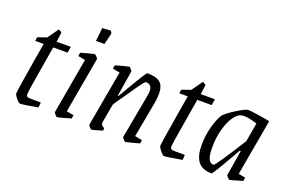

<svg xmlns="http://www.w3.org/2000/svg" viewBox="-84 -927 1859 1231"><g transform="rotate(20 845.5 -311.0)"><path d="M64 -47Q64 -63 103 -298Q112 -346 121 -403H63L67 -429L128 -450L180 -523Q187 -523 203 -510L194 -445H291L284 -403H186Q158 -236 145 -157.5Q132 -79 132 -65Q132 -49 145 -46Q151 -44 187 -44H232L229 -9Q197 -3 158 3Q119 9 109 9Q101 9 82.5 -13Q64 -35 64 -47Z M338 -17 405 -397 356 -406 360 -430Q387 -438 413.5 -445Q440 -452 452 -454Q455 -454 465.5 -443Q476 -432 475 -428L408 -48L457 -39L453 -15Q369 9 361 9Q357 9 347.5 -2Q338 -13 338 -17ZM439 -627 496 -631 506 -614 487 -536H429Z M874 -48 924 -39 920 -15 894 -8Q831 9 828 9Q824 9 814 -2Q804 -13 804 -17L859 -315Q863 -341 863 -350Q863 -397 821 -397Q814 -397 783 -353.5Q752 -310 685 -212L670 -189L648 -65Q647 -61 647 -55Q647 -36 670 -29L669 -11Q656 -7 628 1Q600 9 596 9Q592 9 582.5 -2Q573 -13 573 -17L641 -397L592 -406L596 -430Q623 -438 649.5 -445Q676 -452 688 -454Q691 -454 700.5 -443Q710 -432 709 -428L681 -254H686L706 -288Q802 -454 810 -454Q871 -454 898 -431.5Q925 -409 925 -355Q925 -327 919 -291Z M1047 -47Q1047 -63 1086 -298Q1095 -346 1104 -403H1046L1050 -429L1111 -450L1163 -523Q1170 -523 1186 -510L1177 -445H1274L1267 -403H1169Q1141 -236 1128 -157.5Q1115 -79 1115 -65Q1115 -49 1128 -46Q1134 -44 1170 -44H1215L1212 -9Q1180 -3 1141 3Q1102 9 1092 9Q1084 9 1065.5 -13Q1047 -35 1047 -47Z M1581 -48 1628 -39 1624 -15 1595 -7Q1542 9 1538 9Q1535 9 1524.5 -2Q1514 -13 1515 -17L1543 -190H1536Q1424 9 1416 9Q1351 9 1322.5 -29Q1294 -67 1294 -139Q1294 -204 1310 -264.5Q1326 -325 1349 -361Q1371 -385 1426.5 -419.5Q1482 -454 1499 -454Q1514 -454 1568 -446Q1622 -438 1649 -432ZM1555 -262 1577 -390Q1523 -408 1488 -408Q1469 -408 1459 -403Q1439 -396 1417 -363.5Q1395 -331 1379 -275Q1363 -219 1363 -146Q1363 -47 1409 -47Q1420 -47 1555 -262Z"/></g></svg>

Font: Grenze Light
Style: Italic
Weight: 300
Italic angle: -10°
Designer: Renata Polastri
Foundry: Omnibus-Type
Version: Version 1.002; ttfautohint (v1.8)